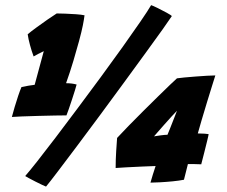

<svg xmlns="http://www.w3.org/2000/svg" viewBox="-20 -690 859 728"><path d="M230.5 -374.5Q253 -374.5 270.5 -369.5Q269 -363 264 -347Q259 -331 252.8 -312Q246.5 -293 240.8 -276.5Q235 -260 232 -252.5Q219 -252.5 189 -252Q159 -251.5 124.5 -250.5Q90 -249.5 62 -248.5Q34 -247.5 25 -246.5Q29 -262 35.5 -284Q42 -306 49 -326.8Q56 -347.5 61.5 -360Q72.5 -362.5 87.5 -365Q102.5 -367.5 111.5 -368.5Q119.5 -398 129 -433.2Q138.5 -468.5 146 -496Q137 -492 124.2 -485.2Q111.5 -478.5 107.5 -476Q100 -496 93.8 -519Q87.5 -542 85 -560Q96.5 -570 117.8 -585.5Q139 -601 160.5 -616Q182 -631 195 -639Q208 -639 228.2 -638.2Q248.5 -637.5 268.8 -636Q289 -634.5 300.5 -632Q298.5 -616 294.2 -594.2Q290 -572.5 279.5 -533.5Q271 -502 258.5 -460Q246 -418 230.5 -374.5ZM553 -670.5Q559.5 -668.5 577.2 -659.8Q595 -651 612 -641.8Q629 -632.5 631.5 -629Q623.5 -616.5 597 -579.2Q570.5 -542 532 -489.2Q493.5 -436.5 448.8 -375.2Q404 -314 358.2 -252Q312.5 -190 271.2 -135.2Q230 -80.5 199.5 -40.2Q169 0 154.5 17.5Q151.5 16.5 139.8 11Q128 5.5 113.8 -1.8Q99.5 -9 88.5 -15Q77.5 -21 75.5 -22.5Q90.5 -39.5 120.8 -77.8Q151 -116 190.5 -168Q230 -220 274.2 -279.2Q318.5 -338.5 362.5 -398.2Q406.5 -458 445 -512Q483.5 -566 512 -607.5Q540.5 -649 553 -670.5ZM743 -67Q732 -67.5 718 -67.8Q704 -68 692.5 -68Q689 -54 684.5 -36.2Q680 -18.5 677.5 -8.5Q660 -5 635 -2.5Q610 0 586.5 1.2Q563 2.5 550.5 2.5Q554 -10 559.5 -28Q565 -46 570 -60.5Q551 -60 519 -58.5Q487 -57 458 -55.5Q429 -54 418.5 -53Q418.5 -84.5 420.5 -116.2Q422.5 -148 424 -167Q441 -185.5 467 -212.2Q493 -239 522.5 -268.2Q552 -297.5 579 -324Q606 -350.5 625.5 -369.2Q645 -388 651 -393Q659.5 -394.5 678.8 -396.2Q698 -398 721.2 -399.8Q744.5 -401.5 765 -402.8Q785.5 -404 796.5 -404Q794 -396 785 -367.5Q776 -339 765 -302.8Q754 -266.5 744.2 -233.5Q734.5 -200.5 730 -184Q743.5 -184 755 -183.2Q766.5 -182.5 771 -181.5Q771 -178.5 766 -158Q761 -137.5 754.5 -111.8Q748 -86 743 -67ZM651 -270Q644.5 -263.5 631.2 -249Q618 -234.5 603.5 -218.2Q589 -202 578 -189.2Q567 -176.5 564 -173Q572.5 -174.5 589.2 -176.8Q606 -179 615 -179Q618 -186 625.5 -204.8Q633 -223.5 640.5 -243Q648 -262.5 651 -270Z"/></svg>

Font: Grandstander Black
Style: Italic
Weight: 900
Italic angle: -15°
Designer: Tyler Finck
Foundry: Etcetera Type Co
Version: Version 1.200; ttfautohint (v1.8.3)